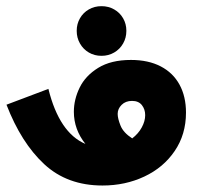

<svg xmlns="http://www.w3.org/2000/svg" viewBox="-24 -580 644 607"><path d="M-3.5 -249 129 -299Q163.5 -160 246 -125Q209.5 -171 209.5 -226.5Q209.5 -265.5 227.8 -303Q246 -340.5 286.5 -365.5Q327 -390.5 390 -390.5Q445 -390.5 484 -370.2Q523 -350 543.5 -312.5Q564 -275 564 -224Q564 -155 528.2 -102.5Q492.5 -50 432.2 -21.8Q372 6.5 300 6.5Q188.5 6.5 115.8 -61Q43 -128.5 -3.5 -249ZM394 -142.5Q413.5 -157.5 424.2 -177.2Q435 -197 435 -216Q435 -234.5 424.5 -247.8Q414 -261 393.5 -261Q373 -261 360.5 -248.5Q348 -236 348 -220Q348 -205.5 357 -183Q366 -160.5 394 -142.5ZM218.5 -482.5Q218.5 -504.5 228.8 -522.2Q239 -540 256.8 -550.2Q274.5 -560.5 297 -560.5Q319 -560.5 337 -550.2Q355 -540 365.2 -522.2Q375.5 -504.5 375.5 -482.5Q375.5 -460.5 365.2 -442.5Q355 -424.5 337 -414Q319 -403.5 297 -403.5Q274.5 -403.5 256.8 -414Q239 -424.5 228.8 -442.5Q218.5 -460.5 218.5 -482.5Z"/></svg>

Font: JuliaMono Black
Style: Regular
Weight: 900
Monospace: yes
Designer: cormullion
Foundry: corm
Version: Version 0.054; ttfautohint (v1.8.4)